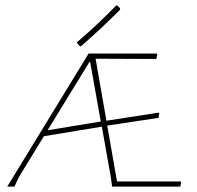

<svg xmlns="http://www.w3.org/2000/svg" viewBox="-20 -689 728 709"><path d="M646 0H394L389.2 -35.2L356 -221.2L142.1 -186L49.8 -35.2L33.2 0H6.8L307.1 -491.2H558.1L561 -486.8L557.1 -471.2L333 -472.2L373 -243.2L564.9 -272.9L567.9 -271L565.9 -253.9L376 -225.1L412.1 -19H647L648.9 -16.1ZM313 -460H310.1L155.8 -208L352.1 -240.2ZM423.8 -658.2 422.9 -652.8Q383.3 -613.3 352.1 -584Q316.9 -550.8 278.8 -518.1L273.9 -519L263.2 -532.2Q296.4 -560.1 333 -594.2Q368.2 -627 409.2 -668.9L414.1 -668Z"/></svg>

Font: Datalegreya
Style: Thin
Weight: 250
Designer: Figs Lab
Foundry: Figs Lab
Version: Version 1.002;PS 001.002;hotconv 1.0.70;makeotf.lib2.5.58329